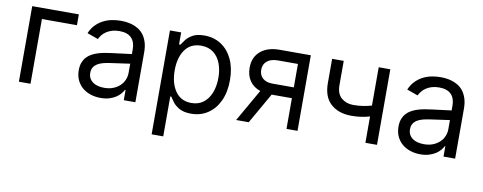

<svg xmlns="http://www.w3.org/2000/svg" viewBox="-64 -857 3431 1365"><g transform="rotate(10 1651.5 -174.5)"><path d="M160.5 0H76.7V-545.5H413.4V-467.3H160.5Z M667.6 12.8Q628.9 12.8 594.8 1.6Q560.7 -9.6 535.7 -31.1Q510.7 -52.6 496.1 -83.8Q481.5 -115.1 481.5 -154.8Q481.5 -186.1 490.2 -209.2Q498.9 -232.2 514 -249.1Q529.1 -266 549.5 -277.2Q570 -288.4 593.4 -295.8Q616.8 -303.3 642.4 -307.7Q668 -312.1 693.2 -315.3L833.8 -333.1V-367.9Q833.8 -420.5 805.2 -449.6Q776.6 -478.7 718.8 -478.7Q688.9 -478.7 665.5 -471.4Q642 -464.1 624.6 -452.4Q607.2 -440.7 595.5 -426Q583.8 -411.2 576.7 -396.3L497.2 -424.7Q513.1 -462 537.8 -486.7Q562.5 -511.4 591.8 -525.9Q621.1 -540.5 653.1 -546.5Q685 -552.6 715.9 -552.6Q733.3 -552.6 755 -550.2Q776.6 -547.9 799 -541Q821.4 -534.1 842.9 -521Q864.3 -507.8 880.9 -486.3Q897.4 -464.8 907.5 -433.8Q917.6 -402.7 917.6 -359.4V0H833.8V-73.9H829.5Q823.2 -60.7 810.4 -45.5Q797.6 -30.2 777.9 -17.2Q758.2 -4.3 730.8 4.3Q703.5 12.8 667.6 12.8ZM680.4 -62.5Q717.7 -62.5 746.3 -74Q774.9 -85.6 794.4 -104.4Q813.9 -123.2 823.9 -147.5Q833.8 -171.9 833.8 -197.4V-263.5L688.9 -242.9Q664.4 -239.3 642 -233.5Q619.7 -227.6 602.6 -217.2Q585.6 -206.7 575.5 -190.7Q565.3 -174.7 565.3 -150.6Q565.3 -128.9 573.9 -112.4Q582.4 -95.9 597.8 -84.7Q613.3 -73.5 634.4 -68Q655.5 -62.5 680.4 -62.5Z M1154.8 204.5H1071V-545.5H1152V-458.8H1161.9Q1171.2 -473 1187.7 -495.2Q1204.2 -517.4 1235.3 -535Q1266.3 -552.6 1319.6 -552.6Q1388.5 -552.6 1441.1 -518.1Q1493.6 -483.7 1523.1 -420.5Q1552.6 -357.2 1552.6 -271.3Q1552.6 -184.7 1523.1 -121.3Q1493.6 -57.9 1441.4 -23.3Q1389.2 11.4 1321 11.4Q1268.5 11.4 1236.9 -6.2Q1205.3 -23.8 1188.2 -46.3Q1171.2 -68.9 1161.9 -83.8H1154.8ZM1309.7 -63.9Q1362.2 -63.9 1397.5 -91.8Q1432.9 -119.7 1450.8 -167.1Q1468.8 -214.5 1468.8 -272.7Q1468.8 -330.3 1451.2 -376.6Q1433.6 -422.9 1398.3 -450.1Q1362.9 -477.3 1309.7 -477.3Q1233 -477.3 1193.2 -420.8Q1153.4 -364.3 1153.4 -272.7Q1153.4 -180 1193.7 -122Q1234 -63.9 1309.7 -63.9Z M2088.1 0H2008.5V-221.6H1862.2L1735.8 0H1644.9L1778.1 -233Q1728.7 -249.6 1701.7 -288.5Q1674.7 -327.4 1674.7 -383.5Q1674.7 -458.8 1725.1 -502.1Q1775.6 -545.5 1863.6 -545.5H2088.1ZM2008.5 -299.7V-468.8H1863.6Q1814.6 -468.8 1786.6 -446Q1758.5 -423.3 1758.5 -383.5Q1758.5 -344.5 1783.9 -322.1Q1809.3 -299.7 1853.7 -299.7Z M2661.9 0H2578.1V-190.3Q2548.7 -181.5 2516.7 -176.7Q2484.7 -171.9 2446 -171.9Q2353.3 -171.9 2297.4 -221.9Q2241.5 -272 2241.5 -372.2V-546.9H2325.3V-372.2Q2325.3 -309.3 2360.1 -279.7Q2394.9 -250 2446 -250Q2483.7 -250 2515.6 -255Q2547.6 -259.9 2578.1 -268.8V-545.5H2661.9Z M2975.9 12.8Q2937.1 12.8 2903.1 1.6Q2869 -9.6 2843.9 -31.1Q2818.9 -52.6 2804.3 -83.8Q2789.8 -115.1 2789.8 -154.8Q2789.8 -186.1 2798.5 -209.2Q2807.2 -232.2 2822.3 -249.1Q2837.4 -266 2857.8 -277.2Q2878.2 -288.4 2901.6 -295.8Q2925.1 -303.3 2950.6 -307.7Q2976.2 -312.1 3001.4 -315.3L3142 -333.1V-367.9Q3142 -420.5 3113.5 -449.6Q3084.9 -478.7 3027 -478.7Q2997.2 -478.7 2973.7 -471.4Q2950.3 -464.1 2932.9 -452.4Q2915.5 -440.7 2903.8 -426Q2892 -411.2 2884.9 -396.3L2805.4 -424.7Q2821.4 -462 2846.1 -486.7Q2870.7 -511.4 2900 -525.9Q2929.3 -540.5 2961.3 -546.5Q2993.3 -552.6 3024.1 -552.6Q3041.5 -552.6 3063.2 -550.2Q3084.9 -547.9 3107.2 -541Q3129.6 -534.1 3151.1 -521Q3172.6 -507.8 3189.1 -486.3Q3205.6 -464.8 3215.7 -433.8Q3225.9 -402.7 3225.9 -359.4V0H3142V-73.9H3137.8Q3131.4 -60.7 3118.6 -45.5Q3105.8 -30.2 3086.1 -17.2Q3066.4 -4.3 3039.1 4.3Q3011.7 12.8 2975.9 12.8ZM2988.6 -62.5Q3025.9 -62.5 3054.5 -74Q3083.1 -85.6 3102.6 -104.4Q3122.2 -123.2 3132.1 -147.5Q3142 -171.9 3142 -197.4V-263.5L2997.2 -242.9Q2972.7 -239.3 2950.3 -233.5Q2927.9 -227.6 2910.9 -217.2Q2893.8 -206.7 2883.7 -190.7Q2873.6 -174.7 2873.6 -150.6Q2873.6 -128.9 2882.1 -112.4Q2890.6 -95.9 2906.1 -84.7Q2921.5 -73.5 2942.6 -68Q2963.8 -62.5 2988.6 -62.5Z"/></g></svg>

Font: Linik Sans
Style: Regular
Weight: 400
Designer: Rasmus Andersson (font), Marc Monis (original base), Kil Hyung-jin (Pretendard portions), Cristiano Sobral (main changes
Foundry: rsms
Version: Version 3.018;May 31, 2022;FontCreator 14.0.0.2814 64-bit; t